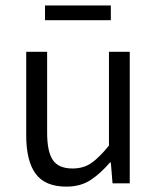

<svg xmlns="http://www.w3.org/2000/svg" viewBox="-20 -676 582 708"><path d="M225.1 12.2Q146 12.2 111.3 -35.4Q76.7 -83 76.7 -175.8V-484.9H153.8V-186.5Q153.8 -117.2 174.8 -85.9Q195.8 -54.7 247.6 -54.7Q288.1 -54.7 317.1 -75Q346.2 -95.2 381.8 -139.2V-484.9H458.5V0H395L388.7 -76.7H385.3Q351.6 -37.1 314.5 -12.5Q277.3 12.2 225.1 12.2ZM146 -601.6V-655.8H388.7V-601.6Z"/></svg>

Font: Varta Light
Style: Regular
Weight: 400
Version: Version 1.004